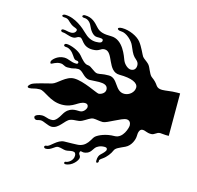

<svg xmlns="http://www.w3.org/2000/svg" viewBox="-132 -910 1274 1241"><g transform="rotate(15 505.0 -289.5)"><path d="M410 192C456 192 491 145 491 128C491 111 480 109 480 100C480 91 482 85 488 85C492 85 497 88 506 88C513 88 521 86 531 82C556 71 560 45 579 32C598 19 615 18 629 18C643 18 646 24 646 33C646 43 626 62 616 71C606 80 599 94 599 117C599 127 602 130 606 130C610 130 616 124 616 120C616 118 615 116 615 114C615 110 618 104 635 93C660 76 681 47 689 27C697 7 720 0 758 -18C796 -36 811 -82 811 -104C811 -126 816 -152 837 -152C858 -152 865 -140 896 -140C920 -140 928 -161 952 -161C966 -161 976 -158 990 -158H1010V-442H990C948 -442 918 -434 891 -434C871 -434 859 -440 851 -451C841 -466 829 -480 809 -494C799 -501 793 -511 787 -524C776 -544 773 -559 761 -572C749 -585 726 -598 718 -609C710 -620 691 -668 667 -698C643 -728 587 -753 540 -753C521 -753 513 -748 513 -743C513 -737 522 -731 538 -731C574 -731 616 -689 627 -663C638 -637 651 -606 665 -592C679 -578 696 -569 696 -545C696 -521 682 -508 662 -508C642 -508 617 -530 607 -554C597 -578 565 -684 483 -684C438 -684 407 -689 383 -716C359 -743 334 -771 285 -771C276 -771 270 -766 270 -761C270 -757 275 -753 286 -753C308 -753 327 -737 337 -713C347 -689 369 -655 396 -655C423 -655 438 -655 438 -643C438 -631 431 -623 398 -623C365 -623 339 -638 315 -662C291 -686 229 -741 161 -741C152 -741 144 -736 144 -731C144 -727 149 -723 162 -723C190 -723 194 -706 217 -690C240 -674 259 -676 259 -664C259 -652 247 -639 226 -639C205 -639 193 -646 175 -646C166 -646 162 -642 162 -637C162 -632 168 -627 177 -627C195 -627 221 -612 246 -612C271 -612 268 -625 291 -625C314 -625 318 -569 389 -569C438 -569 436 -591 466 -591C526 -591 517 -457 600 -457C683 -457 726 -436 726 -405C726 -374 695 -346 661 -346C597 -346 598 -435 535 -435C489 -435 483 -428 460 -428C437 -428 410 -464 388 -464C366 -464 346 -488 324 -514C302 -540 247 -561 220 -561C210 -561 205 -556 205 -550C205 -546 209 -541 220 -541C242 -541 264 -523 279 -499C292 -479 297 -474 309 -474C318 -474 323 -469 323 -463C323 -459 319 -454 312 -454C273 -454 259 -472 227 -472C181 -472 148 -435 148 -424C148 -413 150 -412 155 -412C160 -412 184 -430 211 -430C238 -430 237 -416 264 -416C311 -416 300 -424 333 -424C366 -424 380 -375 423 -375C440 -375 464 -378 485 -378C516 -378 544 -372 544 -342C544 -317 515 -304 501 -304C487 -304 388 -358 324 -358C269 -358 227 -299 194 -290C161 -281 83 -264 65 -252C55 -245 47 -236 47 -230C47 -226 51 -223 60 -223C81 -223 93 -233 128 -233C163 -233 209 -174 289 -174C369 -174 388 -223 434 -223C448 -223 455 -214 455 -202C455 -190 439 -163 413 -163C387 -163 341 -171 309 -114C277 -57 260 -62 243 -62C226 -62 208 -74 185 -74C162 -74 139 -63 139 -53C139 -43 148 -36 156 -36C164 -36 174 -41 186 -41C205 -41 238 -19 262 -19C311 -19 335 -82 367 -93C399 -104 417 -94 445 -108C473 -122 492 -140 512 -140C532 -140 549 -134 575 -134C601 -134 688 -191 719 -191C743 -191 749 -171 749 -157C749 -143 729 -66 672 -66C615 -66 569 -45 550 -29C531 -13 519 50 448 50C428 50 417 52 369 52C321 52 287 108 264 108C255 108 250 113 250 118C250 123 255 128 264 128C298 128 318 96 338 96C358 96 376 105 391 105C406 105 420 99 436 99C452 99 458 108 458 123C458 158 423 176 411 176C405 176 402 180 402 184C402 188 405 192 410 192Z"/></g></svg>

Font: Teranoptia Furiae
Style: Regular
Weight: 400
Designer: Ariel Martín Pérez
Foundry: Tunera Type Foundry
Version: Version 1.001;FEAKit 1.0